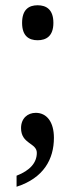

<svg xmlns="http://www.w3.org/2000/svg" viewBox="-20 -556 286 730"><path d="M123 -403C156 -403 183 -419 183 -469C183 -520 156 -536 123 -536C90 -536 64 -520 64 -469C64 -419 90 -403 123 -403ZM43 112V154C146 121 185 49 185 -32C185 -92 158 -127 116 -127C85 -127 60 -106 60 -69C60 -8 120 -13 120 25C120 62 95 92 43 112Z"/></svg>

Font: Noto Serif Georgian Condensed Medium
Style: Regular
Weight: 500
Width: 3
Designer: Monotype Design Team, Akaki Razmadze
Foundry: Google LLC
Version: Version 2.003